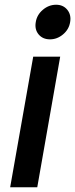

<svg xmlns="http://www.w3.org/2000/svg" viewBox="-20 -790 317 810"><path d="M22.9 0 120.1 -550.8H233.9L137.2 0ZM190.9 -624Q160.2 -624 142.8 -645Q125.5 -666 130.9 -696.8Q135.7 -727.5 160.9 -748.8Q186 -770 216.8 -770Q246.6 -770 263.9 -748.8Q281.2 -727.5 275.9 -696.8Q271 -666 246.1 -645Q221.2 -624 190.9 -624Z"/></svg>

Font: Poppins Medium
Style: Italic
Weight: 500
Italic angle: -10°
Designer: Ninad Kale (Devanagari), Jonny Pinhorn (Latin)
Foundry: Indian Type Foundry
Version: Version 3.200;PS 1.000;hotconv 16.6.54;makeotf.lib2.5.65590